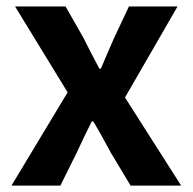

<svg xmlns="http://www.w3.org/2000/svg" viewBox="-20 -580 602 600"><path d="M15.8 0H168.7L220 -103.4C235.5 -136.4 250.8 -169.4 266.6 -200.4H271.6C290.5 -169.4 308.6 -135.6 326 -103.4L388.1 0H546.1L370.6 -275.3L534.8 -559.8H382.9L336.5 -461.1C322.7 -429 308.1 -397.1 295.3 -365.5H290.5C273.7 -397.1 256.8 -429 241.1 -461.1L184.9 -559.8H27.1L191.3 -291.4Z"/></svg>

Font: Source Han Sans JP VF
Style: Regular
Weight: 250
Designer: Ryoko NISHIZUKA 西塚涼子 (kana, bopomofo & ideographs); Paul D. Hunt (Latin, Greek & Cyrillic); Sandoll Communications 산돌커뮤니
Foundry: Adobe
Version: Version 2.004;hotconv 1.0.118;makeotfexe 2.5.65603